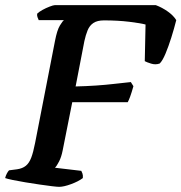

<svg xmlns="http://www.w3.org/2000/svg" viewBox="-31 -724 703 744"><path d="M198 0Q191 0 170 -2.5Q149 -5 122 -9Q95 -13 67.5 -17.5Q40 -22 18.5 -26.5Q-3 -31 -11 -34Q-9 -43 -4.5 -51.5Q0 -60 4 -64L35 -68Q56 -71 69 -81.5Q82 -92 90 -113Q98 -134 105 -170L182 -565Q190 -607 201 -625Q212 -643 217 -646H119Q117 -651 114.5 -657Q112 -663 113 -671Q120 -678 133.5 -685.5Q147 -693 161.5 -698.5Q176 -704 181 -704H573Q597 -695 619 -679.5Q641 -664 652 -646Q644 -614 633 -579Q622 -544 610.5 -516.5Q599 -489 588 -478Q572 -472 554.5 -477.5Q537 -483 530 -487L533 -629Q515 -634 470.5 -639.5Q426 -645 372 -645Q346 -645 331 -635Q316 -625 308.5 -606.5Q301 -588 296 -565L262 -389Q303 -390 340.5 -392.5Q378 -395 412 -399Q446 -403 476 -406L486 -390Q479 -365 473.5 -350Q468 -335 464 -328H249L212 -142Q207 -116 198 -98.5Q189 -81 182 -74L284 -62Q286 -58 288.5 -51.5Q291 -45 290 -34Q273 -21 244.5 -10.5Q216 0 198 0Z"/></svg>

Font: Texturina 12pt SemiBold
Style: Italic
Weight: 600
Italic angle: -11°
Version: Version 1.002